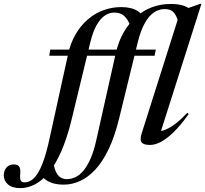

<svg xmlns="http://www.w3.org/2000/svg" viewBox="-199 -756 1086 1016"><path d="M61.5 -461 67 -493.5H625.5L619 -461ZM15 168.5 82.5 91Q87 142 105 167Q123 192 154.5 192Q178 192 200.5 181.2Q223 170.5 243 146.5Q263 122.5 280.5 82.5Q298 42.5 311 -16.5L413 -471.5Q427.5 -536.5 455.8 -585.5Q484 -634.5 522.2 -668Q560.5 -701.5 606.5 -718.2Q652.5 -735 703 -735Q721 -735 736 -733.5Q751 -732 764 -728.5Q777 -725 788.5 -719.2Q800 -713.5 811.5 -705L781.5 -708L861.5 -736H867L653 -63Q674.5 -65.5 709.2 -87Q744 -108.5 792 -159L799.5 -152.5Q758 -94 721.2 -58Q684.5 -22 653 -5.5Q621.5 11 595.5 11Q560.5 11 550.2 -2.8Q540 -16.5 550.5 -49.5L741 -650.5Q731.5 -680.5 716.2 -694.2Q701 -708 671.5 -708Q642 -708 615.2 -690Q588.5 -672 566.8 -632.8Q545 -593.5 529.5 -530.5L431.5 -129.5Q408 -33.5 375.8 33.5Q343.5 100.5 305 141.8Q266.5 183 224.2 202Q182 221 139 221Q108.5 221 85.2 214.8Q62 208.5 45 196.8Q28 185 15 168.5ZM180 -123.5Q155.5 -24 124.8 45.8Q94 115.5 58.8 158Q23.5 200.5 -14.8 220Q-53 239.5 -91.5 239.5Q-134 239.5 -156.5 220.2Q-179 201 -179 171Q-179 147.5 -164.8 130.8Q-150.5 114 -126 114Q-105 114 -97.2 125.8Q-89.5 137.5 -92 164.5Q-94.5 191.5 -88.8 200.2Q-83 209 -69 209Q-51.5 209 -34.2 198.5Q-17 188 -0.5 162.8Q16 137.5 31.8 93.2Q47.5 49 62 -17.5L161.5 -470Q174.5 -530 202 -576.2Q229.5 -622.5 267.2 -654.5Q305 -686.5 349.8 -702.5Q394.5 -718.5 442.5 -718.5Q470 -718.5 491.8 -713.2Q513.5 -708 530.2 -697Q547 -686 559 -669L495.5 -601Q487.5 -632 475 -651.5Q462.5 -671 445.8 -680.2Q429 -689.5 406 -689.5Q379.5 -689.5 355.5 -673.5Q331.5 -657.5 311.8 -622.2Q292 -587 278 -528.5Z"/></svg>

Font: Newsreader 60pt Medium
Style: Italic
Weight: 500
Italic angle: -17°
Designer: Hugues Gentile
Foundry: Production Type
Version: Version 1.003